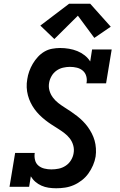

<svg xmlns="http://www.w3.org/2000/svg" viewBox="-20 -1000 640 1028"><path d="M281 8Q260 8 240 5Q220 2 202 -6Q184 -14 169.5 -26.5Q155 -39 145 -56L136 0H31L61 -181H166Q163 -162 167.5 -143.5Q172 -125 185.5 -113.5Q199 -102 217.5 -97.5Q236 -93 255 -93Q275 -93 294.5 -97Q314 -101 331.5 -112.5Q349 -124 360 -142Q371 -160 374 -179Q378 -201 372 -222Q366 -243 353.5 -259Q341 -275 324.5 -287.5Q308 -300 290.5 -311Q273 -322 256 -333Q239 -344 222.5 -357Q206 -370 191.5 -384.5Q177 -399 165 -415.5Q153 -432 144 -450.5Q135 -469 129.5 -489.5Q124 -510 123 -532Q122 -554 126 -576Q129 -597 136.5 -618Q144 -639 155.5 -658.5Q167 -678 182.5 -695Q198 -712 217.5 -723.5Q237 -735 259 -739Q281 -743 302 -743Q326 -743 349.5 -739Q373 -735 394 -726.5Q415 -718 433 -704Q451 -690 463 -671L473 -735H578L548 -554H443Q447 -573 442 -591.5Q437 -610 423.5 -621.5Q410 -633 392 -637.5Q374 -642 354 -642Q336 -642 317 -637.5Q298 -633 282 -621.5Q266 -610 256 -592.5Q246 -575 243 -557Q239 -535 245 -514.5Q251 -494 263.5 -477.5Q276 -461 292 -448.5Q308 -436 325.5 -425Q343 -414 360 -402.5Q377 -391 393 -378.5Q409 -366 423.5 -351.5Q438 -337 450 -320.5Q462 -304 471.5 -285.5Q481 -267 486.5 -247.5Q492 -228 493.5 -206Q495 -184 492 -162Q488 -138 478 -115Q468 -92 453.5 -71.5Q439 -51 418.5 -35Q398 -19 375 -9Q352 1 328 4.5Q304 8 281 8ZM271 -791 196 -863 350 -980H463L573 -857L485 -797L397 -916Z"/></svg>

Font: Iosevka Etoile Oblique
Style: Bold
Weight: 700
Italic angle: -9°
Designer: Belleve Invis
Foundry: Belleve Invis
Version: Version 15.5.2; ttfautohint (v1.8.4)